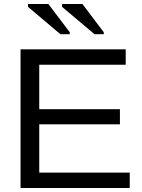

<svg xmlns="http://www.w3.org/2000/svg" viewBox="-20 -933 707 953"><path d="M624 0H82V-688H604V-611.8H174.8V-391.1H575.2V-315.9H174.8V-76.2H624ZM495.1 -763.2H449.2L288.1 -898.9V-913.1H389.2L495.1 -772.9ZM326.2 -763.2H279.8L119.1 -898.9V-913.1H220.2L326.2 -772.9Z"/></svg>

Font: Libra Sans Modern
Style: Regular
Weight: 400
Foundry: Stefan Peev, Context Ltd
Version: Version 1.000